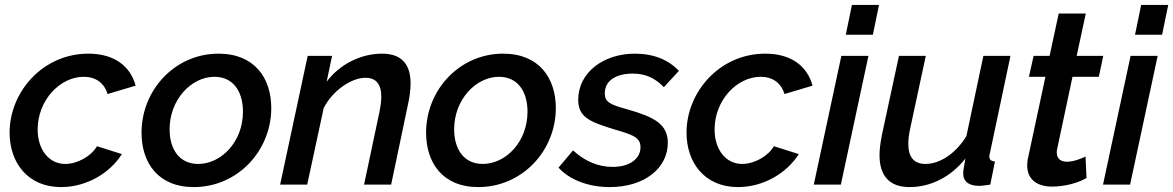

<svg xmlns="http://www.w3.org/2000/svg" viewBox="-20 -750 4766 780"><path d="M19 -211C19 -90 92 10 228 10C331 10 426 -46 475 -124L374 -156C351 -116 295 -84 245 -84C178 -84 133 -143 133 -224C133 -343 224 -438 320 -438C368 -438 403 -414 417 -368L531 -402C510 -480 446 -532 339 -532C154 -532 19 -377 19 -211Z M555 -211C555 -89 622 10 767 10C946 10 1082 -138 1082 -311C1082 -433 1014 -532 868 -532C691 -532 555 -385 555 -211ZM967 -296C967 -174 879 -84 785 -84C710 -84 669 -142 669 -225C669 -346 758 -438 851 -438C927 -438 967 -379 967 -296Z M1230 -523 1118 0H1228L1295 -311C1331 -382 1407 -434 1465 -434C1506 -434 1529 -410 1529 -357C1529 -339 1526 -318 1521 -293L1459 0H1569L1636 -319C1643 -351 1648 -382 1648 -410C1648 -481 1619 -532 1532 -532C1445 -532 1359 -488 1307 -418L1329 -523Z M1711 -211C1711 -89 1778 10 1923 10C2102 10 2238 -138 2238 -311C2238 -433 2170 -532 2024 -532C1847 -532 1711 -385 1711 -211ZM2123 -296C2123 -174 2035 -84 1941 -84C1866 -84 1825 -142 1825 -225C1825 -346 1914 -438 2007 -438C2083 -438 2123 -379 2123 -296Z M2249 -69C2295 -18 2373 10 2457 10C2600 10 2693 -68 2693 -170C2693 -246 2637 -275 2528 -306C2460 -325 2437 -334 2437 -371C2437 -424 2485 -451 2550 -451C2600 -451 2639 -435 2677 -396L2738 -462C2696 -507 2636 -532 2559 -532C2430 -532 2329 -454 2329 -345C2329 -274 2375 -255 2477 -224C2548 -203 2582 -193 2582 -152C2582 -104 2537 -72 2469 -72C2411 -72 2357 -94 2308 -139Z M2769 -211C2769 -90 2842 10 2978 10C3081 10 3176 -46 3225 -124L3124 -156C3101 -116 3045 -84 2995 -84C2928 -84 2883 -143 2883 -224C2883 -343 2974 -438 3070 -438C3118 -438 3153 -414 3167 -368L3281 -402C3260 -480 3196 -532 3089 -532C2904 -532 2769 -377 2769 -211Z M3441 -730 3416 -609H3526L3551 -730ZM3398 -523 3286 0H3396L3508 -523Z M3553 -120C3553 -35 3594 10 3675 10C3760 10 3842 -30 3902 -106C3895 -70 3893 -56 3893 -45C3893 -12 3917 5 3957 5C3969 5 3983 3 4003 0L4022 -94C4007 -95 3999 -101 3999 -115C3999 -119 4000 -124 4002 -130L4085 -523H3975L3906 -197C3861 -124 3797 -84 3739 -84C3694 -84 3670 -111 3670 -165C3670 -182 3672 -202 3677 -225L3741 -523H3632L3563 -203C3557 -172 3553 -144 3553 -120Z M4153 -78C4153 -18 4197 8 4254 8C4308 8 4363 -8 4394 -27L4390 -114C4375 -107 4344 -93 4314 -93C4291 -93 4273 -104 4273 -131C4273 -136 4274 -141 4275 -146L4337 -438H4444L4462 -523H4354L4391 -695H4281L4244 -523H4179L4160 -438H4227L4157 -111C4154 -99 4153 -88 4153 -78Z M4616 -730 4591 -609H4701L4726 -730ZM4573 -523 4461 0H4571L4683 -523Z"/></svg>

Font: FIGSv2-sans-serif SmBold Italic
Style: Regular
Weight: 600
Italic angle: -12°
Designer: Matt McInerney, Pablo Impallari, Rodrigo Fuenzalida
Foundry: Matt McInerney, Pablo Impallari, Rodrigo Fuenzalida
Version: Version 4.020;hotconv 1.0.109;makeotfexe 2.5.65596